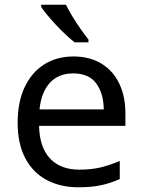

<svg xmlns="http://www.w3.org/2000/svg" viewBox="-20 -786 604 816"><path d="M292 -546Q361 -546 410.5 -516Q460 -486 486.5 -431.5Q513 -377 513 -304V-251H146Q148 -160 192.5 -112.5Q237 -65 317 -65Q368 -65 407.5 -74.5Q447 -84 489 -102V-25Q448 -7 408 1.5Q368 10 313 10Q237 10 178.5 -21Q120 -52 87.5 -113.5Q55 -175 55 -264Q55 -352 84.5 -415Q114 -478 167.5 -512Q221 -546 292 -546ZM291 -474Q228 -474 191.5 -433.5Q155 -393 148 -321H421Q420 -389 389 -431.5Q358 -474 291 -474ZM260 -766Q271 -744 287.5 -716.5Q304 -689 322.5 -663Q341 -637 356 -618V-606H297Q274 -624 245 -652.5Q216 -681 191.5 -709.5Q167 -738 155 -756V-766Z"/></svg>

Font: Noto Znamenny Musical Notation
Style: Regular
Weight: 400
Version: Version 1.003; ttfautohint (v1.8.4.7-5d5b)